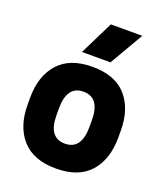

<svg xmlns="http://www.w3.org/2000/svg" viewBox="-144 -877 845 987"><g transform="rotate(20 278.0 -383.5)"><path d="M278 13Q155 13 92.5 -57Q30 -127 30 -247V-283Q30 -403 92.5 -473Q155 -543 278 -543Q402 -543 464 -473Q526 -403 526 -283V-247Q526 -127 464 -57Q402 13 278 13ZM368 -247V-283Q368 -407 278 -407Q188 -407 188 -283V-247Q188 -123 278 -123Q368 -123 368 -247ZM291 -780H463L356 -596H200Z"/></g></svg>

Font: Cooper Hewitt
Style: Bold
Weight: 711
Designer: Village Type and Design LLC
Foundry: Cooper Hewitt Smithsonian Design Museum
Version: 1.000